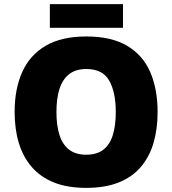

<svg xmlns="http://www.w3.org/2000/svg" viewBox="-20 -902 837 932"><path d="M745 -358Q745 -275 725 -207.5Q705 -140 663 -91Q621 -42 555.5 -16Q490 10 398 10Q308 10 242.5 -16Q177 -42 134.5 -91Q92 -140 71.5 -207.5Q51 -275 51 -359Q51 -470 88 -552.5Q125 -635 202 -680Q279 -725 399 -725Q521 -725 597.5 -679.5Q674 -634 709.5 -551.5Q745 -469 745 -358ZM254 -358Q254 -294 268.5 -247.5Q283 -201 315 -176Q347 -151 398 -151Q451 -151 482.5 -176Q514 -201 528 -247.5Q542 -294 542 -358Q542 -455 510 -511Q478 -567 399 -567Q347 -567 315 -541.5Q283 -516 268.5 -469.5Q254 -423 254 -358ZM577 -882V-767H222V-882Z"/></svg>

Font: Noto Sans Thai Black
Style: Regular
Weight: 900
Version: Version 2.001